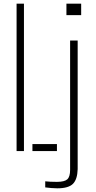

<svg xmlns="http://www.w3.org/2000/svg" viewBox="-20 -820 522 1042"><path d="M70 0V-800H110V0ZM156 0V-38H289V0ZM340.5 -738V-800H420.5V-738ZM290.5 202Q278.5 202 258.5 200.5Q238.5 199 225.5 197V164Q237.5 165.5 253 166.2Q268.5 167 288.5 167Q330 167 345.2 153.2Q360.5 139.5 360.5 102V-600H401.5V98Q400 153.5 375.8 177.8Q351.5 202 290.5 202Z"/></svg>

Font: Big Shoulders Stencil Text Thin
Style: Regular
Weight: 100
Designer: Patric King
Foundry: XO Type Co
Version: Version 2.001